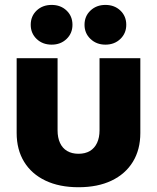

<svg xmlns="http://www.w3.org/2000/svg" viewBox="-20 -763 648 793"><path d="M304.2 10.3Q225.1 10.3 167.7 -17.1Q110.4 -44.4 79.6 -94.7Q48.8 -145 48.8 -213.9V-522.5H217.8V-224.6Q217.8 -194.8 227.8 -172.9Q237.8 -150.9 257.3 -139.4Q276.9 -127.9 304.2 -127.9Q332 -127.9 351.3 -139.4Q370.6 -150.9 380.9 -172.9Q391.1 -194.8 391.1 -224.6V-522.5H559.6V-213.9Q559.6 -145 528.8 -94.7Q498 -44.4 440.9 -17.1Q383.8 10.3 304.2 10.3ZM415.5 -578.6Q378.4 -578.6 353.8 -602.1Q329.1 -625.5 329.1 -660.6Q329.1 -696.3 353.8 -719.5Q378.4 -742.7 415.5 -742.7Q452.6 -742.7 477.1 -719.5Q501.5 -696.3 501.5 -660.6Q501.5 -625.5 477.1 -602.1Q452.6 -578.6 415.5 -578.6ZM193.4 -578.6Q155.8 -578.6 131.3 -602.1Q106.9 -625.5 106.9 -660.6Q106.9 -696.3 131.3 -719.5Q155.8 -742.7 193.4 -742.7Q230.5 -742.7 254.9 -719.5Q279.3 -696.3 279.3 -660.6Q279.3 -625.5 254.9 -602.1Q230.5 -578.6 193.4 -578.6Z"/></svg>

Font: Inter 28pt ExtraBold
Style: Regular
Weight: 800
Designer: Rasmus Andersson
Foundry: rsms
Version: Version 4.001;git-66647c0bb